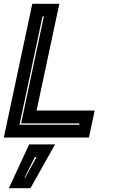

<svg xmlns="http://www.w3.org/2000/svg" viewBox="-32 -720 598 1005"><path d="M-12 0 137 -700H278.5L159.5 -141.5H463.5L433.5 0ZM70 -67H382.5L384 -74H78.5L197.5 -634H190.5ZM14.5 265 120.5 36H256L127.5 265ZM95.5 212H98.5L159.5 102H150.5Z"/></svg>

Font: Tourney ExtraBold
Style: Italic
Weight: 800
Italic angle: -12°
Version: Version 1.015